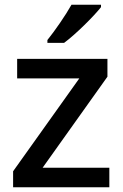

<svg xmlns="http://www.w3.org/2000/svg" viewBox="-20 -786 515 806"><path d="M404 -756V-766H280C255 -721 209 -655 179 -618V-606H249C298 -642 375 -719 404 -756ZM439 0V-82H159L431 -464V-539H52V-457H313L35 -67V0Z"/></svg>

Font: Noto Sans Devanagari UI Medium
Style: Regular
Weight: 500
Designer: Jelle Bosma - Monotype Design Team
Foundry: Monotype Imaging Inc.
Version: Version 2.004